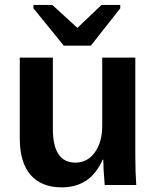

<svg xmlns="http://www.w3.org/2000/svg" viewBox="-20 -767 651 796"><path d="M405.8 -105Q378.4 -44.9 336.2 -17.6Q293.9 9.8 235.8 9.8Q151.9 9.8 106.9 -41.7Q62 -93.3 62 -192.9V-528.3H199.2V-231.9Q199.2 -92.8 293 -92.8Q342.8 -92.8 373.3 -135.5Q403.8 -178.2 403.8 -245.1V-528.3H541V-118.2Q541 -84.5 542 -54.9Q543 -25.4 544.9 0H414.1Q408.2 -70.3 408.2 -105ZM478.5 -732.4 356.4 -577.6H244.6L118.7 -732.4V-746.6H196.8L299.8 -652.3H301.8L400.9 -746.6H478.5Z"/></svg>

Font: Arimo
Style: Bold
Weight: 700
Designer: Steve Matteson
Foundry: Monotype Imaging Inc.
Version: Version 1.33